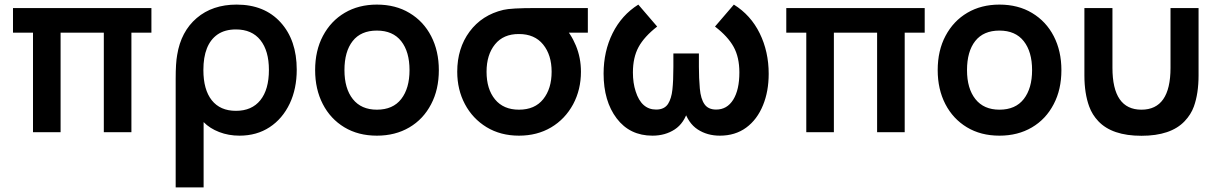

<svg xmlns="http://www.w3.org/2000/svg" viewBox="-20 -575 5292 835"><path d="M243.5 0H123.5V-433H36.5V-540H638.5V-433H551.5V0H431.5V-433H243.5Z M865.5 240H744V-232Q744 -301 750.5 -336Q767 -438 835.5 -496.5Q904 -555 1009 -555Q1130 -555 1200.2 -477.8Q1270.5 -400.5 1270.5 -272Q1270.5 -189 1240 -124.5Q1208.5 -58.5 1152.5 -21.8Q1096.5 15 1021.5 15Q974 15 933.2 -0.8Q892.5 -16.5 865.5 -44ZM1006 -93Q1075 -93 1112.2 -139.2Q1149.5 -185.5 1149.5 -271Q1149.5 -354 1112.5 -400.5Q1075.5 -447 1006 -447Q958 -447 926 -425Q864.5 -382 864.5 -270.5Q864.5 -185 901 -139Q937.5 -93 1006 -93Z M1619 15Q1538 15 1477.5 -21.5Q1417 -58 1383.8 -122.5Q1350.5 -187 1350.5 -270Q1350.5 -355 1384.5 -419Q1419 -484 1479.5 -519.5Q1540 -555 1619 -555Q1700.5 -555 1761 -518.5Q1822 -482 1855.2 -417.5Q1888.5 -353 1888.5 -270Q1888.5 -185.5 1855 -122Q1821 -56.5 1760 -20.8Q1699 15 1619 15ZM1619 -98Q1689 -98 1725 -144.5Q1761 -191 1761 -270Q1761 -350 1724.8 -396Q1688.5 -442 1619 -442Q1549.5 -442 1513.8 -396.5Q1478 -351 1478 -270Q1478 -190 1514.5 -144Q1551 -98 1619 -98Z M2237 15Q2157 15 2096 -22Q2035.5 -59 2002 -122Q1968.5 -185 1968.5 -263Q1968.5 -365 2022.2 -437.5Q2076 -510 2169 -532Q2201.5 -540 2310.5 -540H2536.5V-433H2398.5L2426.5 -465.5Q2462.5 -430 2484.5 -376.8Q2506.5 -323.5 2506.5 -263Q2506.5 -185 2472.5 -121.5Q2437.5 -57 2376.8 -21Q2316 15 2237 15ZM2237 -98Q2306 -98 2342.5 -143.8Q2379 -189.5 2379 -263Q2379 -336 2342 -381.5Q2305 -427 2237 -427Q2169.5 -427.5 2132.8 -382.2Q2096 -337 2096 -263Q2096 -187.5 2132.8 -142.8Q2169.5 -98 2237 -98Z M2817.5 15Q2719 15 2662 -60Q2605 -135 2605 -255Q2605 -351.5 2644.2 -430.5Q2683.5 -509.5 2756 -555L2838 -459.5Q2781.5 -415.5 2757 -370.2Q2732.5 -325 2732.5 -260Q2732.5 -214 2744.5 -177.5Q2769.5 -98.5 2833.5 -98.5Q2869.5 -98.5 2885.5 -123.5Q2900 -146.5 2904.2 -184.8Q2908.5 -223 2908.5 -285V-342.5H3019.5V-285Q3019.5 -235.5 3023.5 -190Q3027.5 -145 3043.8 -121.8Q3060 -98.5 3094.5 -98.5Q3142 -98.5 3168.8 -141.5Q3195.5 -184.5 3195.5 -260Q3195.5 -326 3170.5 -371.2Q3145.5 -416.5 3089.5 -459.5L3171.5 -555Q3245 -509.5 3284 -430Q3323 -350.5 3323 -254Q3323 -178 3298.5 -118Q3273 -55 3225.2 -20Q3177.5 15 3110.5 15Q3055.5 15 3014 -12.2Q2972.5 -39.5 2954.5 -99H2973Q2956 -39.5 2914.5 -12.2Q2873 15 2817.5 15Z M3606.5 0H3486.5V-433H3399.5V-540H4001.5V-433H3914.5V0H3794.5V-433H3606.5Z M4326.5 15Q4245.5 15 4185 -21.5Q4124.5 -58 4091.2 -122.5Q4058 -187 4058 -270Q4058 -355 4092 -419Q4126.5 -484 4187 -519.5Q4247.5 -555 4326.5 -555Q4408 -555 4468.5 -518.5Q4529.5 -482 4562.8 -417.5Q4596 -353 4596 -270Q4596 -185.5 4562.5 -122Q4528.5 -56.5 4467.5 -20.8Q4406.5 15 4326.5 15ZM4326.5 -98Q4396.5 -98 4432.5 -144.5Q4468.5 -191 4468.5 -270Q4468.5 -350 4432.2 -396Q4396 -442 4326.5 -442Q4257 -442 4221.2 -396.5Q4185.5 -351 4185.5 -270Q4185.5 -190 4222 -144Q4258.5 -98 4326.5 -98Z M4696 -247V-540H4818V-280Q4818 -98 4944 -98Q5070.5 -98 5070.5 -280V-540H5192.5V-247Q5192.5 -168.5 5172 -111.5Q5159.5 -77 5132 -48Q5072 15.5 4944 15.5Q4816.5 15.5 4756.5 -48Q4730 -76 4717 -111.5Q4696 -168.5 4696 -247Z"/></svg>

Font: Vortex Mix
Style: Bold
Weight: 700
Designer: Mikhail Sharanda
Foundry: Mikhail Sharanda
Version: Version 4.504;Glyphs 3.1.2 (3151)